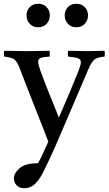

<svg xmlns="http://www.w3.org/2000/svg" viewBox="-36 -746 577 1021"><path d="M94 255Q67 255 52.5 239.5Q38 224 38 203Q38 175 68 148.5Q98 122 166 122Q179 99 191.5 72.5Q204 46 221 7Q210 -21 193 -65Q176 -109 154.5 -162.5Q133 -216 111 -273.5Q89 -331 68 -385Q56 -417 41.5 -429Q27 -441 -14 -445Q-17 -459 -14 -476Q15 -476 45 -475Q75 -474 107 -474Q136 -474 170 -475Q204 -476 228 -476Q230 -461 228 -445Q194 -443 180.5 -438Q167 -433 167 -418Q167 -404 177 -375Q203 -304 227.5 -244Q252 -184 277 -121Q309 -194 333.5 -252Q358 -310 383 -373Q394 -402 394 -416Q394 -430 379 -436Q364 -442 326 -445Q323 -461 326 -476Q351 -476 377.5 -475Q404 -474 434 -474Q454 -474 477.5 -475Q501 -476 520 -476Q523 -461 520 -445Q478 -442 463 -426.5Q448 -411 435 -380L264 19Q259 31 246 59.5Q233 88 218.5 118.5Q204 149 194 169Q169 218 145 236.5Q121 255 94 255ZM105 -664Q105 -690 122 -708Q139 -726 167 -726Q195 -726 212 -708Q229 -690 229 -664Q229 -638 212 -619.5Q195 -601 167 -601Q139 -601 122 -619.5Q105 -638 105 -664ZM308 -664Q308 -690 325 -708Q342 -726 370 -726Q398 -726 415 -708Q432 -690 432 -664Q432 -638 415 -619.5Q398 -601 370 -601Q342 -601 325 -619.5Q308 -638 308 -664Z"/></svg>

Font: Tiro Gurmukhi
Style: Regular
Weight: 400
Designer: Gurmukhi: John Hudson & Fiona Ross. Latin: John Hudson.
Foundry: Tiro Typeworks Ltd.
Version: Version 1.52